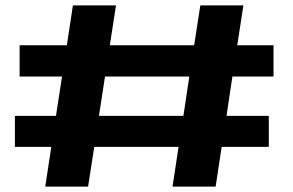

<svg xmlns="http://www.w3.org/2000/svg" viewBox="-20 -695 1090 715"><path d="M622.5 0 645 -148H331L308 0H148.5L171 -148H35.5V-263.5H188.5L211 -410H53V-526.5H229L251.5 -675H412L389 -526.5H703L726 -675H886.5L863.5 -526.5H998.5V-410H845.5L823.5 -263.5H981V-148H805.5L783 0ZM348.5 -263.5H663L685 -410H371Z"/></svg>

Font: Anybody UltraExpanded Regular
Style: Bold
Weight: 700
Width: 9
Designer: Tyler Finck
Foundry: Etcetera Type Company
Version: Version 1.010; ttfautohint (v1.8.3) -l 8 -r 50 -G 200 -x 14 